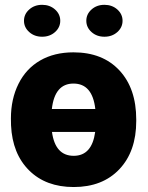

<svg xmlns="http://www.w3.org/2000/svg" viewBox="-20 -751 602 781"><path d="M24.4 -269Q24.4 -348.1 55.2 -409.9Q85.9 -471.7 143.3 -504.9Q200.7 -538.1 278.8 -538.1Q397.5 -538.1 465.8 -464.6Q534.2 -391.1 534.2 -264.6V-258.8Q534.2 -135.3 465.6 -62.7Q397 9.8 279.8 9.8Q166.5 9.8 98.4 -57.9Q30.3 -125.5 24.9 -241.2ZM278.8 -411.1Q202.6 -411.1 190.9 -307.6H367.7Q356 -411.1 278.8 -411.1ZM279.8 -117.2Q354 -117.2 367.2 -214.4H191.4Q204.6 -117.2 279.8 -117.2ZM77.6 -666.5Q77.6 -693.4 98.9 -712.4Q120.1 -731.4 151.4 -731.4Q182.6 -731.4 203.9 -712.4Q225.1 -693.4 225.1 -666.5Q225.1 -639.6 203.9 -620.6Q182.6 -601.6 151.4 -601.6Q120.1 -601.6 98.9 -620.6Q77.6 -639.6 77.6 -666.5ZM331.1 -666.5Q331.1 -693.4 352.3 -712.4Q373.5 -731.4 404.8 -731.4Q436 -731.4 457.3 -712.4Q478.5 -693.4 478.5 -666.5Q478.5 -639.6 457.3 -620.6Q436 -601.6 404.8 -601.6Q373.5 -601.6 352.3 -620.6Q331.1 -639.6 331.1 -666.5Z"/></svg>

Font: Roboto Black
Style: Regular
Weight: 900
Designer: Google
Version: Version 2.134; 2016